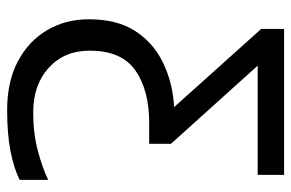

<svg xmlns="http://www.w3.org/2000/svg" viewBox="-159 -417 816 538"><g transform="rotate(90 249.0 -148.0)"><path d="M288 240Q209 240 152 210Q95 180 64.5 128Q34 76 34 11Q34 -68 67 -119Q100 -170 156 -197Q212 -224 280 -228L61 -472V-536H470V-462H164L383 -219V-158H324Q233 -158 177.5 -119.5Q122 -81 122 9Q122 80 170 123.5Q218 167 295 167Q354 167 402.5 154Q451 141 484 125V205Q452 221 404 230.5Q356 240 288 240Z"/></g></svg>

Font: Noto IKEA Arabic
Style: Regular
Weight: 400
Designer: Monotype Design Team
Foundry: Monotype Imaging Inc.
Version: Version 1.200